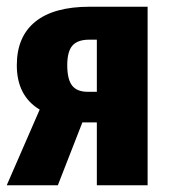

<svg xmlns="http://www.w3.org/2000/svg" viewBox="-20 -551 503 571"><path d="M419 -531V0H268V-187H225L152 0H0L98 -225Q30 -266 30 -357Q30 -442 85 -486.5Q140 -531 247 -531ZM268 -278V-433H245Q211 -433 195.5 -415.5Q180 -398 180 -357Q180 -315 194.5 -296.5Q209 -278 241 -278Z"/></svg>

Font: Fira Sans Extra Condensed
Style: Bold
Weight: 700
Width: 1
Designer: Carrois Corporate & Edenspiekermann AG
Foundry: Carrois Corporate GbR & Edenspiekermann AG
Version: Version 4.203